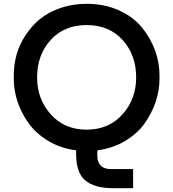

<svg xmlns="http://www.w3.org/2000/svg" viewBox="-20 -771 905 1004"><path d="M570 213Q475 213 426.5 173Q378 133 378 33V15Q298 5 233.5 -33.5Q169 -72 130.5 -125.5Q92 -179 72 -238.5Q52 -298 52 -356V-378Q52 -432 66.5 -484.5Q81 -537 112.5 -585.5Q144 -634 188 -670.5Q232 -707 295.5 -729Q359 -751 433 -751Q525 -751 599.5 -718Q674 -685 719.5 -630.5Q765 -576 789.5 -511Q814 -446 814 -378V-356Q814 -298 794 -238.5Q774 -179 736 -125.5Q698 -72 633.5 -33.5Q569 5 489 15V46Q489 77 507 95Q525 113 557 113H676V213ZM692 -366Q692 -484 621 -562Q550 -640 433 -640Q316 -640 245 -562Q174 -484 174 -366Q174 -253 245.5 -173Q317 -93 433 -93Q549 -93 620.5 -173Q692 -253 692 -366Z"/></svg>

Font: Cazoo Sans Medium
Style: Regular
Weight: 500
Designer: Jonathan Barnbrook, Julián Moncada
Foundry: Barnbrook Fonts
Version: Version 2.000;Glyphs 3.3 (3337)